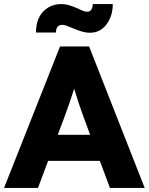

<svg xmlns="http://www.w3.org/2000/svg" viewBox="-21 -930 736 950"><path d="M-1 0 276 -700H420L695 0H523L473 -134H217L167 0ZM299 -354 265 -263H425L391 -355Q380 -385 368 -421Q356 -457 346 -491Q335 -457 323.5 -423Q312 -389 299 -354ZM424 -768Q404 -768 384 -774Q364 -780 340 -790Q321 -798 309 -802.5Q297 -807 287 -807Q256 -807 256 -769H157Q157 -835 192.5 -872.5Q228 -910 284 -910Q315 -910 364 -888Q380 -880 391 -876Q402 -872 411 -872Q424 -872 431 -882.5Q438 -893 438 -910H537Q537 -851 506 -809.5Q475 -768 424 -768Z"/></svg>

Font: Lexend
Style: Bold
Weight: 700
Designer: Bonnie Shaver-Troup, Thomas Jockin
Foundry: Lexend
Version: Version 1.007; ttfautohint (v1.8.3)